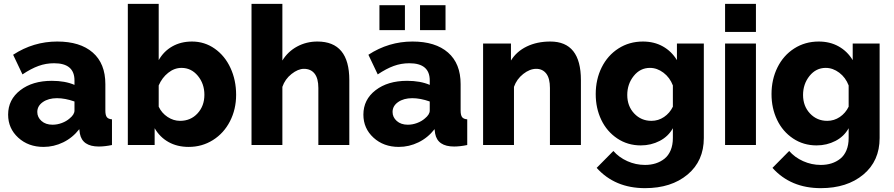

<svg xmlns="http://www.w3.org/2000/svg" viewBox="-20 -750 4624 993"><path d="M22 -157.2Q22 -234.9 85 -283.4Q147.9 -332 248 -332Q316.4 -332 365.2 -311V-334Q365.2 -422.9 259.8 -422.9Q217.3 -422.9 179 -408.9Q140.6 -395 96.2 -365.2L47.9 -466.8Q152.8 -535.2 275.9 -535.2Q394.5 -535.2 459.7 -478.3Q524.9 -421.4 524.9 -314.9V-178.2Q524.9 -154.3 532.5 -144.3Q540 -134.3 559.1 -132.8V0Q522 7.8 491.2 7.8Q405.8 7.8 393.1 -59.1L390.1 -82Q355.5 -37.6 306.9 -13.9Q258.3 9.8 205.1 9.8Q126.5 9.8 74.2 -38.1Q22 -85.9 22 -157.2ZM339.8 -137.2Q365.2 -157.7 365.2 -178.2V-225.1Q316.4 -242.2 274.9 -242.2Q230.5 -242.2 201.7 -222.2Q172.9 -202.1 172.9 -170.9Q172.9 -143.6 194.6 -124.3Q216.3 -105 252 -105Q275.9 -105 299.6 -113.8Q323.2 -122.6 339.8 -137.2Z M779.8 -86.9V0H641.1V-730H800.8V-439Q826.7 -484.9 871.1 -510Q915.5 -535.2 973.1 -535.2Q1038.1 -535.2 1090.6 -498.3Q1143.1 -461.4 1172.1 -398.4Q1201.2 -335.4 1201.2 -259.8Q1201.2 -184.6 1169.4 -122.8Q1137.7 -61 1081.3 -25.6Q1024.9 9.8 956.1 9.8Q896.5 9.8 851.6 -15.4Q806.6 -40.5 779.8 -86.9ZM1037.1 -259.8Q1037.1 -316.9 1003.2 -357.9Q969.2 -398.9 918.9 -398.9Q881.8 -398.9 849.9 -373.5Q817.9 -348.1 800.8 -308.1V-198.2Q816.4 -165 846.9 -145Q877.4 -125 911.1 -125Q966.3 -125 1001.7 -163.6Q1037.1 -202.1 1037.1 -259.8Z M1786.6 0H1626.5V-294.9Q1626.5 -344.7 1606.9 -369.4Q1587.4 -394 1551.8 -394Q1521.5 -394 1487.8 -367.4Q1454.1 -340.8 1440.4 -300.8V0H1280.8V-730H1440.4V-437Q1468.8 -483.4 1516.6 -509.3Q1564.5 -535.2 1621.6 -535.2Q1786.6 -535.2 1786.6 -335.9Z M1942.4 -594.2V-723.1H2074.2V-594.2ZM2152.3 -594.2V-723.1H2284.2V-594.2ZM1859.4 -157.2Q1859.4 -234.9 1922.4 -283.4Q1985.4 -332 2085.4 -332Q2153.8 -332 2202.6 -311V-334Q2202.6 -422.9 2097.2 -422.9Q2054.7 -422.9 2016.4 -408.9Q1978 -395 1933.6 -365.2L1885.3 -466.8Q1990.2 -535.2 2113.3 -535.2Q2231.9 -535.2 2297.1 -478.3Q2362.3 -421.4 2362.3 -314.9V-178.2Q2362.3 -154.3 2369.9 -144.3Q2377.4 -134.3 2396.5 -132.8V0Q2359.4 7.8 2328.6 7.8Q2243.2 7.8 2230.5 -59.1L2227.5 -82Q2192.9 -37.6 2144.3 -13.9Q2095.7 9.8 2042.5 9.8Q1963.9 9.8 1911.6 -38.1Q1859.4 -85.9 1859.4 -157.2ZM2177.2 -137.2Q2202.6 -157.7 2202.6 -178.2V-225.1Q2153.8 -242.2 2112.3 -242.2Q2067.9 -242.2 2039.1 -222.2Q2010.3 -202.1 2010.3 -170.9Q2010.3 -143.6 2032 -124.3Q2053.7 -105 2089.4 -105Q2113.3 -105 2137 -113.8Q2160.6 -122.6 2177.2 -137.2Z M2984.4 0H2824.2V-294.9Q2824.2 -344.7 2805.2 -369.4Q2786.1 -394 2753.4 -394Q2719.7 -394 2686 -367.4Q2652.3 -340.8 2638.2 -300.8V0H2478.5V-524.9H2622.6V-437Q2651.4 -483.9 2704.3 -509.5Q2757.3 -535.2 2826.2 -535.2Q2984.4 -535.2 2984.4 -335.9Z M3061 -263.2Q3061 -339.4 3091.8 -401.4Q3122.6 -463.4 3178.5 -499.3Q3234.4 -535.2 3305.2 -535.2Q3363.3 -535.2 3408.2 -510Q3453.1 -484.9 3481 -439V-524.9H3620.1V-36.1Q3620.1 82.5 3535.9 152.8Q3451.7 223.1 3315.9 223.1Q3160.2 223.1 3065.9 118.2L3152.3 30.8Q3181.2 64 3224.6 83.5Q3268.1 103 3315.9 103Q3345.7 103 3371.1 95Q3396.5 86.9 3416.7 70.8Q3437 54.7 3448.5 27.3Q3460 0 3460 -36.1V-86.9Q3436.5 -44.4 3391.8 -21.2Q3347.2 2 3293.9 2Q3226.1 2 3172.4 -33.9Q3118.7 -69.8 3089.8 -130.1Q3061 -190.4 3061 -263.2ZM3460 -198.2V-308.1Q3444.3 -349.1 3411.4 -374Q3378.4 -398.9 3341.3 -398.9Q3291 -398.9 3257.6 -357.2Q3224.1 -315.4 3224.1 -258.8Q3224.1 -201.2 3260 -163.1Q3295.9 -125 3349.1 -125Q3384.8 -125 3414.3 -145Q3443.8 -165 3460 -198.2Z M3730 -585V-730H3889.6V-585ZM3730 0V-524.9H3889.6V0Z M3970.2 -263.2Q3970.2 -339.4 4001 -401.4Q4031.7 -463.4 4087.6 -499.3Q4143.6 -535.2 4214.4 -535.2Q4272.5 -535.2 4317.4 -510Q4362.3 -484.9 4390.1 -439V-524.9H4529.3V-36.1Q4529.3 82.5 4445.1 152.8Q4360.8 223.1 4225.1 223.1Q4069.3 223.1 3975.1 118.2L4061.5 30.8Q4090.3 64 4133.8 83.5Q4177.2 103 4225.1 103Q4254.9 103 4280.3 95Q4305.7 86.9 4325.9 70.8Q4346.2 54.7 4357.7 27.3Q4369.1 0 4369.1 -36.1V-86.9Q4345.7 -44.4 4301 -21.2Q4256.3 2 4203.1 2Q4135.3 2 4081.5 -33.9Q4027.8 -69.8 3999 -130.1Q3970.2 -190.4 3970.2 -263.2ZM4369.1 -198.2V-308.1Q4353.5 -349.1 4320.6 -374Q4287.6 -398.9 4250.5 -398.9Q4200.2 -398.9 4166.7 -357.2Q4133.3 -315.4 4133.3 -258.8Q4133.3 -201.2 4169.2 -163.1Q4205.1 -125 4258.3 -125Q4293.9 -125 4323.5 -145Q4353 -165 4369.1 -198.2Z"/></svg>

Font: Raleway-v4020 ExtraBold
Style: Regular
Weight: 800
Designer: Matt McInerney, Pablo Impallari, Rodrigo Fuenzalida
Foundry: Matt McInerney, Pablo Impallari, Rodrigo Fuenzalida
Version: Version 4.020;PS 004.020;hotconv 1.0.88;makeotf.lib2.5.64775